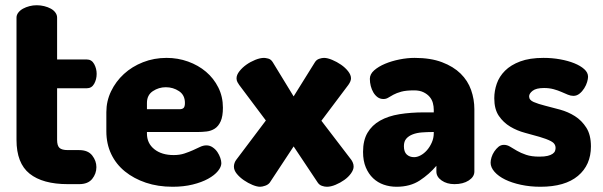

<svg xmlns="http://www.w3.org/2000/svg" viewBox="-20 -703 2301 733"><path d="M198 -169Q198 -147 207 -138.5Q216 -130 239 -130H282Q316 -130 332 -109.5Q348 -89 348 -65Q348 -40 332 -20Q316 0 282 0H239Q143 0 93 -40Q43 -80 43 -169V-636Q43 -646 50 -655Q57 -664 68 -670Q79 -676 92.5 -679.5Q106 -683 120 -683Q135 -683 149 -679.5Q163 -676 174 -670Q185 -664 191.5 -655Q198 -646 198 -636V-476H311Q330 -476 339.5 -458.5Q349 -441 349 -421Q349 -400 339.5 -383Q330 -366 311 -366H198Z M616 -482Q659 -482 698 -468Q737 -454 766.5 -429Q796 -404 813.5 -369Q831 -334 831 -292Q831 -259 822.5 -240Q814 -221 800 -212Q786 -203 768.5 -201Q751 -199 734 -199H541V-193Q541 -156 569 -133.5Q597 -111 643 -111Q666 -111 684 -117Q702 -123 716.5 -129.5Q731 -136 743.5 -142Q756 -148 768 -148Q781 -148 792 -140.5Q803 -133 810 -122.5Q817 -112 821 -100.5Q825 -89 825 -80Q825 -66 812 -50Q799 -34 774.5 -20.5Q750 -7 715.5 1.5Q681 10 639 10Q583 10 537 -5.5Q491 -21 457 -48.5Q423 -76 404.5 -115Q386 -154 386 -202V-275Q386 -317 404 -354.5Q422 -392 453 -420.5Q484 -449 526 -465.5Q568 -482 616 -482ZM665 -286Q676 -286 681 -291Q686 -296 686 -310Q686 -340 663.5 -355Q641 -370 613 -370Q586 -370 563.5 -355Q541 -340 541 -310V-286Z M873 -67Q873 -74 875.5 -81Q878 -88 882 -93L995 -243L893 -379Q890 -383 886.5 -389.5Q883 -396 883 -404Q883 -417 894 -431Q905 -445 920.5 -456Q936 -467 954.5 -474.5Q973 -482 988 -482Q993 -482 1003.5 -479.5Q1014 -477 1021 -466L1101 -335L1182 -465Q1188 -475 1198.5 -478.5Q1209 -482 1217 -482Q1230 -482 1248 -474.5Q1266 -467 1282 -456Q1298 -445 1309 -431Q1320 -417 1320 -404Q1320 -393 1310 -379L1207 -242L1321 -93Q1324 -89 1327 -82Q1330 -75 1330 -67Q1330 -55 1320 -41Q1310 -27 1294.5 -16Q1279 -5 1261 2.5Q1243 10 1228 10Q1219 10 1209 6.5Q1199 3 1193 -6L1101 -144L1010 -6Q1004 2 992.5 6Q981 10 973 10Q961 10 944 3Q927 -4 911 -15Q895 -26 884 -39.5Q873 -53 873 -67Z M1563 -482Q1624 -482 1667.5 -465.5Q1711 -449 1738.5 -422Q1766 -395 1778.5 -359.5Q1791 -324 1791 -286V-48Q1791 -28 1769.5 -14Q1748 0 1715 0Q1686 0 1666 -14Q1646 -28 1646 -48V-70Q1619 -38 1582.5 -14Q1546 10 1494 10Q1468 10 1445 2Q1422 -6 1404.5 -22.5Q1387 -39 1376.5 -64Q1366 -89 1366 -123Q1366 -167 1383 -196Q1400 -225 1431 -242.5Q1462 -260 1505 -267Q1548 -274 1600 -274H1636V-284Q1636 -297 1632.5 -310Q1629 -323 1620 -333.5Q1611 -344 1596.5 -351Q1582 -358 1561 -358Q1530 -358 1512 -353Q1494 -348 1482 -341.5Q1470 -335 1462 -330Q1454 -325 1444 -325Q1431 -325 1421.5 -332Q1412 -339 1405.5 -350Q1399 -361 1395.5 -374.5Q1392 -388 1392 -402Q1392 -420 1408.5 -434.5Q1425 -449 1450 -459.5Q1475 -470 1505 -476Q1535 -482 1563 -482ZM1636 -199H1632Q1611 -199 1591 -197.5Q1571 -196 1555.5 -190Q1540 -184 1531 -173.5Q1522 -163 1522 -145Q1522 -123 1533 -113Q1544 -103 1561 -103Q1573 -103 1586 -110Q1599 -117 1610 -129.5Q1621 -142 1628.5 -159Q1636 -176 1636 -195Z M2039 -105Q2059 -105 2071 -108Q2083 -111 2090 -116Q2097 -121 2099 -127Q2101 -133 2101 -138Q2101 -155 2083.5 -164Q2066 -173 2040 -180.5Q2014 -188 1984 -196Q1954 -204 1928 -219.5Q1902 -235 1884.5 -260.5Q1867 -286 1867 -328Q1867 -356 1876.5 -383.5Q1886 -411 1908 -433Q1930 -455 1966 -468.5Q2002 -482 2055 -482Q2088 -482 2118.5 -476.5Q2149 -471 2172.5 -461.5Q2196 -452 2210.5 -439Q2225 -426 2225 -410Q2225 -402 2221.5 -390Q2218 -378 2210.5 -366Q2203 -354 2192.5 -345.5Q2182 -337 2169 -337Q2159 -337 2148 -341.5Q2137 -346 2123.5 -352Q2110 -358 2093.5 -362.5Q2077 -367 2057 -367Q2027 -367 2013.5 -356.5Q2000 -346 2000 -335Q2000 -321 2017.5 -313.5Q2035 -306 2061 -299.5Q2087 -293 2118 -284.5Q2149 -276 2175 -259.5Q2201 -243 2218.5 -215.5Q2236 -188 2236 -144Q2236 -73 2186.5 -31.5Q2137 10 2043 10Q2004 10 1969 2.5Q1934 -5 1908.5 -17.5Q1883 -30 1868 -47Q1853 -64 1853 -82Q1853 -91 1856.5 -102.5Q1860 -114 1867 -124.5Q1874 -135 1883 -142.5Q1892 -150 1904 -150Q1916 -150 1927.5 -143Q1939 -136 1953.5 -127.5Q1968 -119 1988.5 -112Q2009 -105 2039 -105Z"/></svg>

Font: AkaAcidDosis
Style: ExtraBold
Weight: 800
Designer: Edgar Tolentino, Pablo Impallari, Igino Marini, Aka-Acid
Foundry: Edgar Tolentino, Pablo Impallari, Igino Marini, Aka-Acid
Version: Version 1.007